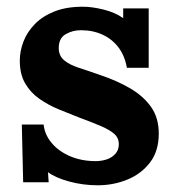

<svg xmlns="http://www.w3.org/2000/svg" viewBox="-20 -536 525 572"><path d="M271 16Q228 16 187 5Q146 -6 123 -23L125 7H49L45 -165H110Q113 -135 134 -110Q155 -85 189 -70.5Q223 -56 265 -56Q282 -56 297.5 -61Q313 -66 323.5 -77.5Q334 -89 334 -106Q334 -125 320.5 -137Q307 -149 281.5 -160Q256 -171 218 -185Q187 -197 155.5 -210Q124 -223 97.5 -241.5Q71 -260 55 -287.5Q39 -315 39 -355Q39 -384 50 -412.5Q61 -441 84 -464.5Q107 -488 142.5 -502Q178 -516 227 -516Q254 -516 288.5 -507.5Q323 -499 347 -482V-511H423V-334H358Q352 -369 333.5 -394Q315 -419 286 -432.5Q257 -446 221 -446Q196 -446 175.5 -434Q155 -422 155 -393Q155 -370 171 -356.5Q187 -343 215 -334Q243 -325 277 -313Q328 -296 367.5 -273Q407 -250 430 -217.5Q453 -185 453 -138Q453 -86 427 -52Q401 -18 359.5 -1Q318 16 271 16Z"/></svg>

Font: Lora
Style: Weight 700
Weight: 700
Designer: Olga Karpushina, Alexei Vanyashin (Cyrillic)
Foundry: Cyreal
Version: Version 3.001